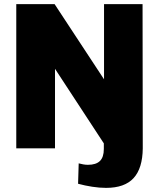

<svg xmlns="http://www.w3.org/2000/svg" viewBox="-20 -720 772 932"><path d="M495 192Q463 192 427.5 186.5Q392 181 359 172L362 73Q373 76 384.5 78Q396 80 407 80Q446 80 465 61.5Q484 43 484 3V-24L247 -386V0H59V-700H245L485 -335V-700H672L673 0Q672 97 628.5 144.5Q585 192 495 192Z"/></svg>

Font: Pathway Extreme SemiCondensed ExtraBold
Style: Regular
Weight: 800
Width: 4
Version: Version 1.001;gftools[0.9.26]